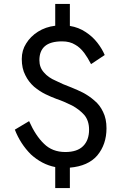

<svg xmlns="http://www.w3.org/2000/svg" viewBox="-20 -838 620 970"><path d="M440 -514Q423 -547 406 -570Q384 -599 360 -612Q333 -629 294 -629Q234 -629 206 -604Q179 -580 179 -534Q179 -497 202 -472Q224 -446 262 -430Q295 -413 341 -396Q373 -383 399 -370Q431 -353 457 -330Q485 -307 501 -272Q518 -238 518 -190Q518 -108 471 -52Q425 1 333 9V112H259V6Q192 -7 136 -58Q83 -111 55 -183L127 -226Q160 -152 202 -112Q244 -70 310 -70Q370 -70 400 -100Q430 -130 430 -183Q430 -228 406 -257Q381 -285 344 -305Q302 -326 266 -338Q239 -348 210 -362Q181 -376 152 -400Q124 -425 108 -458Q90 -492 90 -540Q90 -584 112 -618Q134 -654 172 -678Q210 -702 259 -708V-818H333V-707Q377 -700 413 -676Q448 -653 472 -622Q496 -591 509 -560Z"/></svg>

Font: jost-mod-400
Style: Regular
Weight: 400
Version: Version 3.200; ttfautohint (v0.97) -l 8 -r 50 -G 200 -x 14 -